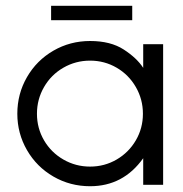

<svg xmlns="http://www.w3.org/2000/svg" viewBox="-20 -640 635 665"><path d="M545 -487V0H476V-92Q407 5 292 5Q223 5 165 -28.5Q107 -62 73.5 -120Q40 -178 40 -246Q40 -315 73.5 -373Q107 -431 165 -464.5Q223 -498 292 -498Q363 -498 408.5 -468.5Q454 -439 476 -405V-487ZM475 -246Q475 -296 450.5 -338.5Q426 -381 384 -405.5Q342 -430 292 -430Q242 -430 199.5 -405.5Q157 -381 132.5 -338.5Q108 -296 108 -246Q108 -196 132.5 -154Q157 -112 199.5 -87.5Q242 -63 292 -63Q342 -63 384 -87.5Q426 -112 450.5 -154Q475 -196 475 -246ZM157 -570V-620H438V-570Z"/></svg>

Font: Sulphur Point
Style: Regular
Weight: 400
Designer: Noponies / Dale Sattler
Foundry: Noponies
Version: Version 1.000; ttfautohint (v1.8)